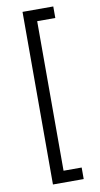

<svg xmlns="http://www.w3.org/2000/svg" viewBox="-103 -843 538 1033"><g transform="rotate(-10 166.5 -326.5)"><path d="M267 145H99V-798H267V-735H168V82H267Z"/></g></svg>

Font: IBM Plex Sans JP
Style: Regular
Weight: 400
Designer: Mike Abbink; Paul van der Laan; Pieter van Rosmalen; Wujin Sim; Yejin Wi; Jinhee Kim; Boomi Park; Yona Kim; Kichan Ma
Foundry: Sandoll Inc.
Version: Version 1.001